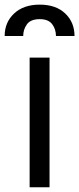

<svg xmlns="http://www.w3.org/2000/svg" viewBox="-48 -788 334 808"><path d="M76.7 0V-545.5H160.5V0ZM-28.4 -636.4Q-28.4 -693.9 11.4 -731.2Q51.1 -768.5 119.3 -768.5Q187.5 -768.5 226.6 -731.2Q265.6 -693.9 265.6 -636.4H187.5Q187.5 -665.1 171.5 -686.3Q155.5 -707.4 119.3 -707.4Q81 -707.4 65.3 -685.7Q49.7 -664.1 49.7 -636.4Z"/></svg>

Font: Inter Zeller
Style: Regular
Weight: 400
Designer: Rasmus Andersson; Joe Bland
Foundry: zeller
Version: Version 3.015;git-dec3a8cb1